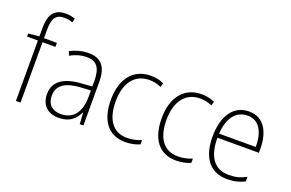

<svg xmlns="http://www.w3.org/2000/svg" viewBox="-96 -1118 2245 1481"><g transform="rotate(20 1026.0 -377.5)"><path d="M244 -496V-529H138V-595C138 -692 164 -731 233 -731C255 -731 280 -727 301 -718L310 -752C288 -759 264 -765 233 -765C138 -765 100 -709 100 -597V-530L11 -521V-496H100V0H138V-496Z M501 -539C448 -539 397 -524 352 -501L365 -468C413 -494 456 -505 499 -505C579 -505 616 -462 616 -349V-306L530 -300C388 -291 307 -238 307 -133C307 -49 356 10 453 10C545 10 590 -37 616 -94H618L624 0H654V-355C654 -484 605 -539 501 -539ZM533 -269 616 -274V-219C615 -101 565 -23 458 -23C387 -23 346 -63 346 -133C346 -220 413 -262 533 -269Z M1000 10C1046 10 1088 0 1118 -14V-49C1083 -34 1043 -25 1002 -25C877 -25 824 -124 824 -261C824 -413 895 -504 1013 -504C1045 -504 1079 -498 1111 -483L1121 -516C1090 -531 1055 -539 1013 -539C872 -539 785 -434 785 -260C785 -96 855 10 1000 10Z M1417 10C1463 10 1505 0 1535 -14V-49C1500 -34 1460 -25 1419 -25C1294 -25 1241 -124 1241 -261C1241 -413 1312 -504 1430 -504C1462 -504 1496 -498 1528 -483L1538 -516C1507 -531 1472 -539 1430 -539C1289 -539 1202 -434 1202 -260C1202 -96 1272 10 1417 10Z M1820 -539C1686 -539 1619 -421 1619 -262C1619 -99 1687 10 1835 10C1892 10 1935 -1 1979 -23V-61C1927 -34 1890 -25 1836 -25C1719 -25 1657 -110 1658 -265H1998V-297C1998 -431 1945 -539 1820 -539ZM1820 -505C1917 -505 1961 -418 1960 -299H1659C1668 -435 1728 -505 1820 -505Z"/></g></svg>

Font: Noto Sans Lao UI SemCond ExtLt
Style: Regular
Weight: 200
Width: 4
Designer: Monotype Design Team
Foundry: Monotype Imaging Inc.
Version: Version 2.000